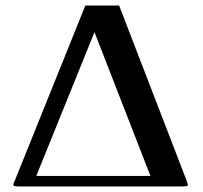

<svg xmlns="http://www.w3.org/2000/svg" viewBox="-20 -671 732 693"><path d="M410 -651H288L33 -18C28 -8 28 -7 28 -5C28 1 36 2 49 2H637C654 2 658 0 658 -3C658 -5 657 -9 654 -18ZM321 -555 523 -36H111Z"/></svg>

Font: Libertinus Serif Semibold
Style: Regular
Weight: 600
Designer: Philipp H. Poll, Khaled Hosny
Foundry: Caleb Maclennan
Version: Version 7.050;RELEASE